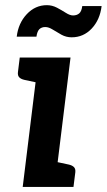

<svg xmlns="http://www.w3.org/2000/svg" viewBox="-20 -742 423 762"><path d="M70.1 0 133.3 -513.8H259.9L196.7 0ZM172.4 0 197.5 -100.8 253.5 -88.8Q267 -85.6 273.7 -78.6Q280.4 -71.6 278.9 -58.1L271.6 0ZM157.6 -513.8 132.5 -413.1 76.5 -425.1Q63 -428.2 56.3 -435.2Q49.6 -442.2 51.2 -455.7L58.4 -513.8ZM269.9 -680.7Q284.5 -680.7 294.1 -688.6Q303.7 -696.5 306.5 -718H383.3Q376.7 -663.4 343.9 -628.6Q311.1 -593.9 264.4 -593.9Q242.8 -593.9 223.9 -604.2Q205.1 -614.6 189.1 -624.7Q173.1 -634.7 159.8 -634.7Q145.2 -634.7 136.4 -626.3Q127.6 -617.9 124.6 -596.4H46.4Q52.6 -649.8 86.2 -685.7Q119.8 -721.5 165.9 -721.5Q186.9 -721.5 206 -711.5Q225.1 -701.4 241.4 -691Q257.6 -680.7 269.9 -680.7Z"/></svg>

Font: Aleo
Style: Italic
Weight: 400
Italic angle: -7°
Designer: Alessio Laiso
Foundry: Alessio Laiso
Version: Version 2.001;gftools[0.9.29]